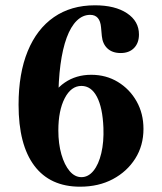

<svg xmlns="http://www.w3.org/2000/svg" viewBox="-20 -690 611 724"><path d="M282 14Q169 14 109.5 -65Q50 -144 50 -295Q50 -413 84.5 -497Q119 -581 183.5 -625.5Q248 -670 338 -670Q414 -670 459 -640Q504 -610 504 -560Q504 -528 485.5 -509Q467 -490 435 -490Q404 -490 385.5 -507Q367 -524 364 -554L361 -587Q357 -634 320 -634Q292 -634 269.5 -612Q247 -590 231.5 -548Q216 -506 208 -446Q200 -386 200 -310L155 -290Q181 -349 224 -378.5Q267 -408 324 -408Q380 -408 424.5 -381Q469 -354 495 -308Q521 -262 521 -204Q521 -141 490 -92Q459 -43 405.5 -14.5Q352 14 282 14ZM287 -22Q313 -22 332.5 -46Q352 -70 362 -112.5Q372 -155 370 -208Q367 -284 345.5 -325Q324 -366 287 -366Q248 -366 224 -319.5Q200 -273 200 -198Q200 -148 211.5 -108Q223 -68 242.5 -45Q262 -22 287 -22Z"/></svg>

Font: Baskervville SC
Style: Regular
Weight: 400
Designer: Alexis Faudot, Rémi Forte, Morgane Pierson, Rafael Ribas, Tanguy Vanlaeys, Rosalie Wagner, Thomas Huot-Marchand
Foundry: ANRT
Version: Version 1.100